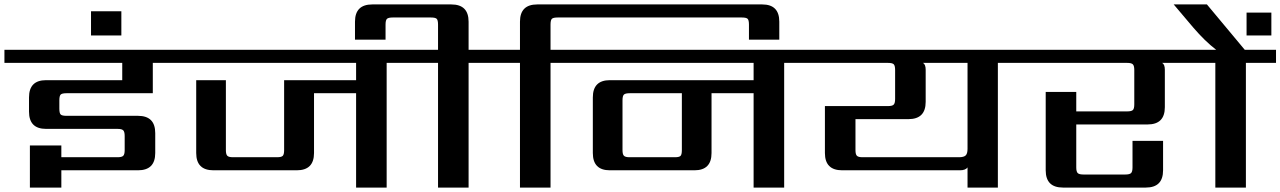

<svg xmlns="http://www.w3.org/2000/svg" viewBox="-40 -847 5782 867"><path d="M650 -426H260Q240 -426 234 -420Q228 -414 228 -394V-356Q228 -336 234 -330Q240 -324 260 -324H583Q661 -324 661 -246V-156Q661 -78 583 -78H237V0H95V-190H237V-137H491Q510 -137 516.5 -143.5Q523 -150 523 -169V-233Q523 -252 516.5 -258.5Q510 -265 491 -265H168Q91 -265 91 -343V-407Q91 -485 168 -485H512V-563H-20V-622H767V-563H650Z M371 -687V-796H508V-687Z M1842 -622V-563H1706V0H1568V-426H1378V-156Q1378 -78 1300 -78H924Q846 -78 846 -156V-485H980V-169Q980 -150 986.5 -143.5Q993 -137 1012 -137H1211Q1231 -137 1237 -143.5Q1243 -150 1243 -169V-485H1568V-563H727V-622Z M2212 -622V-563H2076V0H1938V-563H1802V-622H1938V-736Q1938 -756 1932 -762Q1926 -768 1906 -768H1733Q1714 -768 1707.5 -762Q1701 -756 1701 -736V-668H1563V-749Q1563 -827 1641 -827H1998Q2076 -827 2076 -749V-622Z M2582 -622V-563H2446V0H2308V-563H2172V-622H2308V-749Q2308 -827 2386 -827H3402Q3479 -827 3479 -749V-668H3342V-736Q3342 -756 3336 -762Q3330 -768 3310 -768H2478Q2458 -768 2452 -762Q2446 -756 2446 -736V-622Z M3039 -169V-426H2803Q2784 -426 2777.5 -420Q2771 -414 2771 -394V-169Q2771 -150 2777.5 -143.5Q2784 -137 2803 -137H3008Q3027 -137 3033 -143Q3039 -149 3039 -169ZM3638 -622V-563H3501V0H3363V-426H3173V-156Q3173 -78 3096 -78H2714Q2637 -78 2637 -156V-407Q2637 -485 2714 -485H3363V-563H2542V-622Z M4329 -175V-563H4128Q4140 -556 4140 -532V-387Q4140 -309 4062 -309H3823V-169Q3823 -150 3829.5 -143.5Q3836 -137 3855 -137H4290Q4312 -137 4320.5 -145Q4329 -153 4329 -175ZM4603 -622V-563H4466V0H4329V-91Q4320 -78 4294 -78H3763Q3685 -78 3685 -156V-368H3970Q3989 -368 3995.5 -374.5Q4002 -381 4002 -400V-531Q4002 -550 3996 -556.5Q3990 -563 3970 -563H3598V-622Z M5352 -622V-563H5208Q5220 -556 5220 -532V-363Q5220 -285 5142 -285H4820V-91Q4820 -72 4826.5 -65.5Q4833 -59 4852 -59H5042Q5061 -59 5067.5 -65.5Q5074 -72 5074 -91V-211H5212V-78Q5212 0 5134 0H4760Q4682 0 4682 -78V-432H4820V-344H5050Q5069 -344 5075.5 -350Q5082 -356 5082 -376V-531Q5082 -550 5075.5 -556.5Q5069 -563 5050 -563H4563V-622Z M5701 -790V-687H5589V-790ZM5722 -622V-563H5586V0H5448V-563H5312V-622H5452Q5401 -661 5348 -723L5260 -827H5410L5581 -622Z"/></svg>

Font: Sarpanch SemiBold
Style: Regular
Weight: 600
Designer: Manushi Parikh (Devanagari and Latin), Jyotish Sonowal (Devanagari)
Foundry: Indian Type Foundry
Version: Version 2.004;PS 1.0;hotconv 1.0.78;makeotf.lib2.5.61930; tt